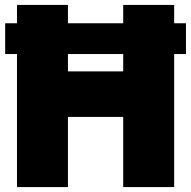

<svg xmlns="http://www.w3.org/2000/svg" viewBox="-20 -760 776 780"><path d="M735.5 -665.5V-540.5H687.5V0H480.5V-285H256V0H49V-540.5H1V-665.5H49V-740H256V-665.5H480.5V-740H687.5V-665.5ZM480.5 -470V-540.5H256V-470Z"/></svg>

Font: Encode Sans Semi Condensed Black
Style: Regular
Weight: 900
Width: 4
Designer: Multiple Designers
Foundry: Impallari Type
Version: Version 2.000